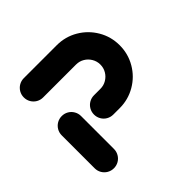

<svg xmlns="http://www.w3.org/2000/svg" viewBox="-138 -650 781 781"><g transform="rotate(-45 252.5 -259.5)"><path d="M96.3 0Q81.1 0 68.3 -7.4Q55.6 -14.8 48.1 -27.6Q40.7 -40.4 40.7 -55.6V-244.8Q40.7 -260 48.1 -272.8Q55.6 -285.6 68.3 -293Q81.1 -300.4 96.3 -300.4Q111.5 -300.4 124.3 -293Q137 -285.6 144.4 -272.8Q151.9 -260 151.9 -244.8V-55.6Q151.9 -40.4 144.4 -27.6Q137 -14.8 124.3 -7.4Q111.5 0 96.3 0ZM193.3 -211.9Q193.3 -227 200.7 -239.8Q208.1 -252.6 220.9 -260Q233.7 -267.4 248.9 -267.4H285.6Q304.8 -267.4 320.7 -276.9Q336.7 -286.3 346.1 -302.2Q355.6 -318.1 355.6 -337.4Q355.6 -356.3 346.1 -372.4Q336.7 -388.5 320.7 -398Q304.8 -407.4 285.6 -407.4H96.3Q81.1 -407.4 68.3 -414.8Q55.6 -422.2 48.1 -435Q40.7 -447.8 40.7 -463Q40.7 -478.1 48.1 -490.9Q55.6 -503.7 68.3 -511.1Q81.1 -518.5 96.3 -518.5H285.6Q334.8 -518.5 376.5 -494.1Q418.1 -469.6 442.4 -428.1Q466.7 -386.7 466.7 -337.4Q466.7 -288.1 442.4 -246.5Q418.1 -204.8 376.5 -180.6Q334.8 -156.3 285.6 -156.3H248.9Q233.7 -156.3 220.9 -163.7Q208.1 -171.1 200.7 -183.9Q193.3 -196.7 193.3 -211.9Z"/></g></svg>

Font: 26F Galaxy Sans Black
Style: Regular
Weight: 900
Designer: C₂₉H₂₅N₃O₅
Version: Version 1.100